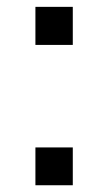

<svg xmlns="http://www.w3.org/2000/svg" viewBox="-20 -593 316 560"><path d="M83.3 -573H192.3V-462H83.3ZM83.3 -163H192.3V-52.7H83.3Z"/></svg>

Font: 42dot Sans Light
Style: Regular
Weight: 300
Designer: 42dot
Version: Version 1.000